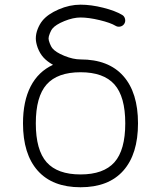

<svg xmlns="http://www.w3.org/2000/svg" viewBox="-20 -789 678 809"><path d="M319.3 -715.3Q288.3 -715.3 251.2 -700.2Q214.1 -685.1 200.2 -667.7Q195.6 -662.1 190.1 -648.6Q184.6 -635 184.6 -627Q184.6 -618.9 190.1 -605.3Q195.6 -591.8 200.2 -586.2Q214.1 -568.8 251.2 -553.7Q288.3 -538.6 319.3 -538.6Q437.5 -538.6 499.5 -468.8Q561.5 -398.9 561.5 -269.3Q561.5 -139.6 499.5 -69.8Q437.5 0 319.3 0Q201.2 0 139 -69.8Q76.9 -139.6 76.9 -269.3Q76.9 -362.1 109 -424.7Q141.1 -487.3 203.4 -515.9Q179.4 -529.3 163.8 -546.1Q148.2 -563 138.9 -587.6Q130.9 -609.9 130.9 -627Q130.9 -646.7 138.9 -667Q147 -687.3 158.4 -701.4Q181.2 -729.5 227.2 -749.4Q273.2 -769.3 319.3 -769.3Q363.8 -769.3 414.7 -756.5Q465.6 -743.7 494.9 -726.1Q504.2 -720.5 506.8 -709.5Q509.5 -698.5 503.9 -689.2Q498.3 -679.9 487.3 -677.2Q476.3 -674.6 467 -680.2Q446 -693.1 399.8 -704.2Q353.5 -715.3 319.3 -715.3ZM176.5 -433.2Q130.9 -381.8 130.9 -269.3Q130.9 -156.7 176.5 -105.3Q222.2 -54 319.3 -54Q416.5 -54 462.2 -105.3Q507.8 -156.7 507.8 -269.3Q507.8 -381.8 462.2 -433.2Q416.5 -484.6 319.3 -484.6Q222.2 -484.6 176.5 -433.2Z"/></svg>

Font: Tecnico
Style: Fino
Weight: 400
Version: Version 1.3